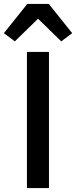

<svg xmlns="http://www.w3.org/2000/svg" viewBox="-52 -964 390 984"><path d="M198 -944 318 -794 262 -752 143 -868 24 -752 -32 -794 88 -944ZM86 -698H199V0H86Z"/></svg>

Font: Plexus Sans Medium
Style: Regular
Weight: 500
Version: Version 2.001;PS 002.001;hotconv 1.0.70;makeotf.lib2.5.58329